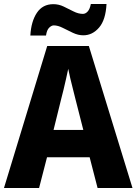

<svg xmlns="http://www.w3.org/2000/svg" viewBox="-20 -948 688 968"><path d="M472 0 432 -155H217L177 0H0L218 -716H428L648 0ZM360 -450Q355 -471 348 -498Q341 -525 334.5 -552.5Q328 -580 324 -601Q320 -581 313.5 -552.5Q307 -524 300.5 -496.5Q294 -469 289 -451L250 -293H400ZM133 -769Q137 -840 166 -883.5Q195 -927 249 -927Q276 -927 301 -915Q326 -903 350.5 -890.5Q375 -878 398 -878Q411 -878 422 -890Q433 -902 438 -928H517Q513 -848 479.5 -809Q446 -770 400 -770Q374 -770 347.5 -782.5Q321 -795 296.5 -807.5Q272 -820 251 -820Q240 -820 228 -808.5Q216 -797 212 -769Z"/></svg>

Font: Noto Sans Tamil SemiCondensed ExtraBold
Style: Regular
Weight: 800
Width: 4
Designer: Jelle Bosma - Monotype Design Team
Foundry: Monotype Imaging Inc.
Version: Version 2.004; ttfautohint (v1.8.4.7-5d5b)